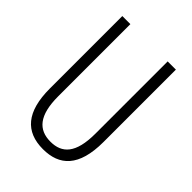

<svg xmlns="http://www.w3.org/2000/svg" viewBox="-210 -814 925 925"><g transform="rotate(45 252.0 -352.0)"><path d="M435 -221V-714H379V-222C379 -87 331 -41 253 -41C172 -41 125 -92 125 -222V-714H70V-220C70 -62 134 10 253 10C364 10 435 -52 435 -221Z"/></g></svg>

Font: Noto Sans Gujarati UI ExtraCondensed Light
Style: Regular
Weight: 300
Width: 2
Designer: Jelle Bosma - Monotype Design Team, Universal Thirst
Foundry: Monotype Imaging Inc.
Version: Version 2.106